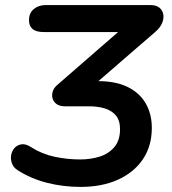

<svg xmlns="http://www.w3.org/2000/svg" viewBox="-20 -725 675 755"><path d="M297 10Q229 10 165.5 -6Q102 -22 49 -56Q33 -66 27 -82.5Q21 -99 24 -115.5Q27 -132 37.5 -143.5Q48 -155 64.5 -157.5Q81 -160 101 -147Q145 -119 195 -108.5Q245 -98 295 -98Q336 -98 371.5 -109Q407 -120 429.5 -146.5Q452 -173 452 -217Q452 -251 436 -270.5Q420 -290 392.5 -298.5Q365 -307 330 -307H235Q215 -307 203 -315.5Q191 -324 187 -337Q183 -350 187 -364Q191 -378 203 -389L480 -630L483 -599H152Q122 -599 108 -611Q94 -623 94 -645Q94 -674 113 -689.5Q132 -705 159 -705H572Q594 -705 606.5 -695Q619 -685 622 -669Q625 -653 617.5 -634.5Q610 -616 590 -599L330 -374L305 -406H365Q436 -406 483 -382.5Q530 -359 553.5 -317.5Q577 -276 577 -222Q577 -151 542 -99Q507 -47 444 -18.5Q381 10 297 10Z"/></svg>

Font: Nunito ExtraLight
Style: Italic
Weight: 200
Italic angle: -9°
Designer: Vernon Adams
Foundry: Vernon Adams
Version: Version 3.602